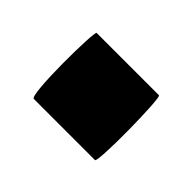

<svg xmlns="http://www.w3.org/2000/svg" viewBox="-52 -248 333 333"><g transform="rotate(-45 114.5 -81.0)"><path d="M35 -4C35 3 193 1 193 -5V-158C193 -163 35 -165 35 -154Z"/></g></svg>

Font: Lilita 2
Style: Regular
Weight: 400
Designer: Juan Montoreano
Foundry: Juan Montoreano
Version: Version 2.001